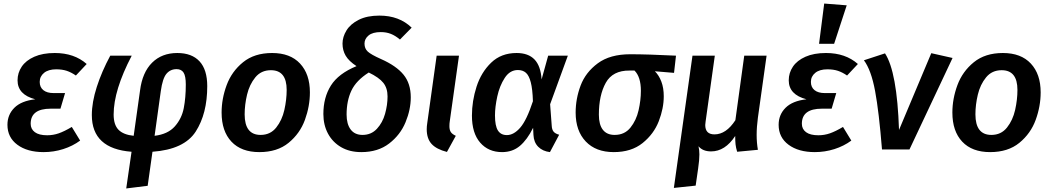

<svg xmlns="http://www.w3.org/2000/svg" viewBox="-20 -843 5929 1083"><path d="M22 -139Q22 -196 61 -235Q100 -274 179 -283Q79 -309 79 -390Q79 -432 102.5 -467Q126 -502 173.5 -523Q221 -544 289 -544Q399 -544 469 -482L408 -417Q382 -435 356.5 -443.5Q331 -452 297 -452Q253 -452 228.5 -432Q204 -412 204 -381Q204 -351 224.5 -334.5Q245 -318 282 -318H347L321 -230H266Q153 -230 153 -145Q153 -115 176.5 -97.5Q200 -80 246 -80Q280 -80 311.5 -91Q343 -102 385 -127L432 -50Q390 -19 336.5 -2Q283 15 226 15Q134 15 78 -26.5Q22 -68 22 -139Z M1149 -357Q1149 -202 1084 -101Q1019 0 840 13L813 205L692 220L722 13Q498 -4 498 -194Q498 -266 526 -353Q554 -440 602 -529H723Q621 -334 621 -197Q621 -139 648.5 -111Q676 -83 734 -77L770 -333Q783 -435 838 -489.5Q893 -544 980 -544Q1062 -544 1105.5 -497Q1149 -450 1149 -357ZM887 -329 852 -77Q927 -86 966 -130Q1005 -174 1016.5 -233Q1028 -292 1028 -366Q1028 -414 1015.5 -433.5Q1003 -453 976 -453Q941 -453 919 -427Q897 -401 887 -329Z M1230 -208Q1230 -286 1258.5 -363Q1287 -440 1351 -492Q1415 -544 1515 -544Q1617 -544 1672.5 -484.5Q1728 -425 1728 -322Q1728 -244 1700 -167Q1672 -90 1608 -37.5Q1544 15 1443 15Q1341 15 1285.5 -44Q1230 -103 1230 -208ZM1597 -336Q1597 -447 1508 -447Q1453 -447 1420 -406.5Q1387 -366 1373.5 -309Q1360 -252 1360 -198Q1360 -82 1450 -82Q1505 -82 1538 -123.5Q1571 -165 1584 -223Q1597 -281 1597 -336Z M2302 -687 2236 -620Q2210 -642 2184.5 -652Q2159 -662 2128 -662Q2082 -662 2059 -643Q2036 -624 2036 -597Q2036 -569 2054.5 -552Q2073 -535 2129 -510Q2215 -472 2256 -422Q2297 -372 2297 -294Q2297 -225 2267.5 -153.5Q2238 -82 2175 -33.5Q2112 15 2018 15Q1952 15 1904 -13Q1856 -41 1830 -89.5Q1804 -138 1804 -200Q1804 -293 1846.5 -360.5Q1889 -428 1991 -470Q1948 -498 1930 -528.5Q1912 -559 1912 -597Q1912 -635 1934.5 -671.5Q1957 -708 2004 -731.5Q2051 -755 2120 -755Q2232 -755 2302 -687ZM1935 -197Q1935 -143 1958 -112.5Q1981 -82 2025 -82Q2074 -82 2106 -116.5Q2138 -151 2152 -201Q2166 -251 2166 -299Q2166 -346 2142 -376Q2118 -406 2060 -434Q1989 -389 1962 -331.5Q1935 -274 1935 -197Z M2517 -159Q2515 -148 2515 -131Q2515 -110 2523 -98Q2531 -86 2551 -77L2501 14Q2442 -1 2414.5 -31Q2387 -61 2387 -114Q2387 -130 2390 -149L2443 -529H2569Z M3035 -395 3072 -529H3183L3083 -255L3092 -135Q3093 -112 3102.5 -100.5Q3112 -89 3134 -83L3082 15Q3041 10 3016 -15Q2991 -40 2989 -82L2987 -122Q2954 -55 2912.5 -20Q2871 15 2812 15Q2735 15 2688.5 -38.5Q2642 -92 2642 -191Q2642 -273 2668 -354Q2694 -435 2750.5 -489.5Q2807 -544 2894 -544Q2960 -544 2995 -507.5Q3030 -471 3035 -395ZM2772 -192Q2772 -133 2788.5 -107Q2805 -81 2839 -81Q2878 -81 2914.5 -123Q2951 -165 2986 -272Q2984 -340 2974 -378.5Q2964 -417 2946.5 -432.5Q2929 -448 2901 -448Q2856 -448 2827 -403.5Q2798 -359 2785 -299Q2772 -239 2772 -192Z M3227 -208Q3227 -286 3255 -360.5Q3283 -435 3352 -486Q3421 -537 3535 -537Q3633 -537 3793 -529L3782 -432L3674 -441Q3697 -418 3710.5 -382.5Q3724 -347 3724 -300Q3724 -232 3696 -159.5Q3668 -87 3604.5 -36Q3541 15 3442 15Q3341 15 3284 -45Q3227 -105 3227 -208ZM3595 -331Q3595 -409 3559 -445H3531Q3436 -446 3397 -376Q3358 -306 3358 -196Q3358 -140 3380.5 -111Q3403 -82 3447 -82Q3503 -82 3536 -123Q3569 -164 3582 -221Q3595 -278 3595 -331Z M4248 -82Q4248 -38 4255 2L4138 13Q4131 -10 4129 -28.5Q4127 -47 4127 -76Q4070 11 3991 11Q3944 11 3920 -18Q3925 4 3925 28Q3925 59 3918 107L3904 204L3781 217L3886 -529H4012L3960 -157Q3958 -143 3958 -138Q3958 -85 4010 -85Q4076 -85 4128 -165L4178 -529H4304L4255 -179Q4248 -127 4248 -82Z M4372 -139Q4372 -196 4411 -235Q4450 -274 4529 -283Q4429 -309 4429 -390Q4429 -432 4452.5 -467Q4476 -502 4523.5 -523Q4571 -544 4639 -544Q4749 -544 4819 -482L4758 -417Q4732 -435 4706.5 -443.5Q4681 -452 4647 -452Q4603 -452 4578.5 -432Q4554 -412 4554 -381Q4554 -351 4574.5 -334.5Q4595 -318 4632 -318H4697L4671 -230H4616Q4503 -230 4503 -145Q4503 -115 4526.5 -97.5Q4550 -80 4596 -80Q4630 -80 4661.5 -91Q4693 -102 4735 -127L4782 -50Q4740 -19 4686.5 -2Q4633 15 4576 15Q4484 15 4428 -26.5Q4372 -68 4372 -139ZM4756 -813 4685 -596H4600L4629 -823Z M5051 -110 5233 -543 5353 -516 5110 0H4955Q4938 -212 4916 -330Q4894 -448 4853 -503L4972 -542Q5040 -438 5051 -110Z M5352 -208Q5352 -286 5380.5 -363Q5409 -440 5473 -492Q5537 -544 5637 -544Q5739 -544 5794.5 -484.5Q5850 -425 5850 -322Q5850 -244 5822 -167Q5794 -90 5730 -37.5Q5666 15 5565 15Q5463 15 5407.5 -44Q5352 -103 5352 -208ZM5719 -336Q5719 -447 5630 -447Q5575 -447 5542 -406.5Q5509 -366 5495.5 -309Q5482 -252 5482 -198Q5482 -82 5572 -82Q5627 -82 5660 -123.5Q5693 -165 5706 -223Q5719 -281 5719 -336Z"/></svg>

Font: FiraGO Medium
Style: Italic
Weight: 500
Italic angle: -8°
Designer: bBox Type GmbH
Foundry: bBox Type GmbH
Version: Version 1.001